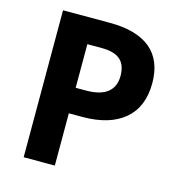

<svg xmlns="http://www.w3.org/2000/svg" viewBox="-106 -808 840 901"><g transform="rotate(15 314.0 -357.0)"><path d="M241.2 -377.9H291Q360.8 -377.9 395.5 -405.5Q430.2 -433.1 430.2 -485.8Q430.2 -539.1 401.1 -564.5Q372.1 -589.8 310.1 -589.8H241.2ZM583 -491.2Q583 -376 511 -314.9Q439 -253.9 306.2 -253.9H241.2V0H89.8V-713.9H317.9Q447.8 -713.9 515.4 -658Q583 -602.1 583 -491.2Z"/></g></svg>

Font: Zoram GWebM
Style: Bold
Weight: 700
Foundry: Ascender Corporation
Version: Version 1.000